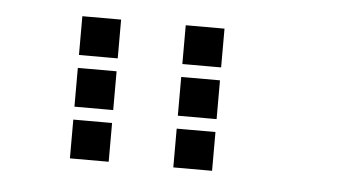

<svg xmlns="http://www.w3.org/2000/svg" viewBox="-33 -735 665 370"><g transform="rotate(5 300.0 -550.5)"><path d="M114 -688Q113 -688 113 -688Q113 -688 113 -687V-614Q113 -613 113 -613Q113 -613 114 -613H187Q188 -613 188 -613Q188 -613 188 -614V-687Q188 -688 188 -688Q188 -688 187 -688ZM314 -688Q313 -688 313 -688Q313 -688 313 -687V-614Q313 -613 313 -613Q313 -613 314 -613H387Q388 -613 388 -613Q388 -613 388 -614V-687Q388 -688 388 -688Q388 -688 387 -688ZM114 -588Q113 -588 113 -588Q113 -588 113 -587V-514Q113 -513 113 -513Q113 -513 114 -513H187Q188 -513 188 -513Q188 -513 188 -514V-587Q188 -588 188 -588Q188 -588 187 -588ZM314 -588Q313 -588 313 -588Q313 -588 313 -587V-514Q313 -513 313 -513Q313 -513 314 -513H387Q388 -513 388 -513Q388 -513 388 -514V-587Q388 -588 388 -588Q388 -588 387 -588ZM114 -488Q113 -488 113 -488Q113 -488 113 -487V-414Q113 -413 113 -413Q113 -413 114 -413H187Q188 -413 188 -413Q188 -413 188 -414V-487Q188 -488 188 -488Q188 -488 187 -488ZM314 -488Q313 -488 313 -488Q313 -488 313 -487V-414Q313 -413 313 -413Q313 -413 314 -413H387Q388 -413 388 -413Q388 -413 388 -414V-487Q388 -488 388 -488Q388 -488 387 -488Z"/></g></svg>

Font: Doto
Style: Bold
Weight: 700
Monospace: yes
Version: Version 1.000